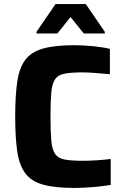

<svg xmlns="http://www.w3.org/2000/svg" viewBox="-20 -919 610 947"><path d="M347 8Q250 8 192 -8.5Q134 -25 104.5 -64.5Q75 -104 65 -172.5Q55 -241 55 -344Q55 -447 65 -515.5Q75 -584 104.5 -623.5Q134 -663 192 -679.5Q250 -696 347 -696Q391 -696 440.5 -691Q490 -686 522 -678V-553Q426 -562 389 -562Q332 -562 299.5 -556Q267 -550 252 -528.5Q237 -507 233 -463Q229 -419 229 -344Q229 -269 233 -225Q237 -181 252 -159.5Q267 -138 299.5 -132Q332 -126 389 -126Q420 -126 459 -128.5Q498 -131 526 -135V-7Q493 -1 442 3.5Q391 8 347 8ZM160 -754V-762L254 -899H403L497 -762V-754H393L328 -835L263 -754Z"/></svg>

Font: Saira
Style: Bold
Weight: 700
Designer: Hector Gatti with collaboration of the Omnibus-Type team
Foundry: Omnibus-Type
Version: Version 1.100; ttfautohint (v1.8.3)